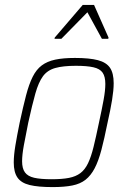

<svg xmlns="http://www.w3.org/2000/svg" viewBox="-20 -754 518 782"><path d="M194 8Q135 8 100.5 -0.5Q66 -9 51 -31Q36 -53 36 -92Q36 -121 42.5 -160.5Q49 -200 60 -254Q74 -319 86 -365Q98 -411 113 -441Q128 -471 150 -487.5Q172 -504 204.5 -511Q237 -518 285 -518Q344 -518 378.5 -509Q413 -500 428 -478Q443 -456 443 -415Q443 -387 436.5 -347Q430 -307 418 -254Q405 -189 393 -143.5Q381 -98 365.5 -68.5Q350 -39 328.5 -22Q307 -5 274.5 1.5Q242 8 194 8ZM190 -24Q233 -24 261 -29.5Q289 -35 307.5 -49Q326 -63 338.5 -89Q351 -115 361 -155.5Q371 -196 383 -254Q395 -309 402 -347.5Q409 -386 409 -412Q409 -442 398 -458Q387 -474 360.5 -480Q334 -486 289 -486Q237 -486 205 -477Q173 -468 155 -443.5Q137 -419 124 -373Q111 -327 95 -254Q84 -200 77 -161.5Q70 -123 70 -97Q70 -68 81.5 -52Q93 -36 119 -30Q145 -24 190 -24ZM202 -596 203 -601 317 -734H363L422 -601L421 -596H395L336 -704L230 -596Z"/></svg>

Font: Saira SemiCondensed Thin
Style: Italic
Weight: 250
Width: 4
Italic angle: -12°
Designer: Hector Gatti with collaboration of the Omnibus-Type team
Foundry: Omnibus-Type
Version: Version 1.101